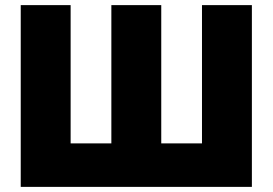

<svg xmlns="http://www.w3.org/2000/svg" viewBox="-20 -730 1065 750"><path d="M61 0V-710H255.9V-169.9H415V-710H609.9V-169.9H769V-710H963.9V0Z"/></svg>

Font: Rawline Black
Style: Regular
Weight: 900
Designer: Matt McInerney, Pablo Impallari, Rodrigo Fuenzalida
Foundry: Matt McInerney, Pablo Impallari, Rodrigo Fuenzalida
Version: Version 4.020;PS 004.020;hotconv 1.0.88;makeotf.lib2.5.64775